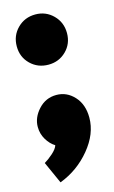

<svg xmlns="http://www.w3.org/2000/svg" viewBox="-99 -517 400 676"><g transform="rotate(-15 101.0 -179.0)"><path d="M102 -476Q140 -476 166.5 -449.5Q193 -423 193 -384Q193 -345 166.5 -319Q140 -293 102 -293Q63 -293 36.5 -319Q10 -345 10 -384Q10 -423 36.5 -449.5Q63 -476 102 -476ZM100 -183Q138 -183 165 -153.5Q192 -124 192 -76Q192 -17 146.5 38Q101 93 35 118L-1 38Q13 30 30 15Q47 0 51 -13Q33 -24 20.5 -45Q8 -66 8 -91Q8 -125 34.5 -154Q61 -183 100 -183Z"/></g></svg>

Font: Palanquin Dark
Style: Bold
Weight: 700
Designer: Pria Ravichandran
Version: Version 1.000